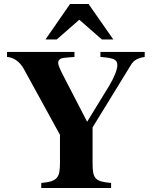

<svg xmlns="http://www.w3.org/2000/svg" viewBox="-20 -934 762 954"><path d="M543 -738 420 -914H328L206 -738H262L374 -836L486 -738ZM699 -676H479V-651C547 -646 563 -638 563 -609C563 -589 548 -550 522 -507L413 -329L293 -561C281 -584 269 -611 269 -620C269 -643 283 -646 323 -649L350 -651V-676H15V-651C49 -649 79 -626 98 -592L278 -264V-128C278 -53 268 -32 185 -25V0H532V-25C453 -32 440 -45 440 -123V-301L631 -612C645 -635 665 -646 699 -651Z"/></svg>

Font: XITS
Style: Bold
Weight: 700
Designer: MicroPress Inc., with final additions and corrections provided by Coen Hoffman, Elsevier (retired)
Version: Version 1.107